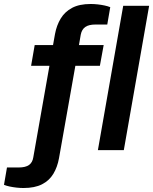

<svg xmlns="http://www.w3.org/2000/svg" viewBox="-101 -753 768 963"><path d="M17 190Q0 190 -18 188Q-36 186 -52.5 182.5Q-69 179 -81 174L-66 87H-7Q27 87 44.5 74.5Q62 62 66 36L147 -423H55L73 -527H165L175 -583Q183 -626 203.5 -660Q224 -694 260.5 -713.5Q297 -733 354 -733Q371 -733 389 -731Q407 -729 423.5 -725.5Q440 -722 452 -717L437 -630H378Q344 -630 326.5 -617.5Q309 -605 304 -579L295 -527H419L400 -423H277L195 40Q187 85 166.5 119Q146 153 109.5 171.5Q73 190 17 190ZM390 0 517 -724H647L520 0Z"/></svg>

Font: Archivo SemiExpanded SemiBold
Style: Italic
Weight: 600
Width: 6
Italic angle: -10°
Designer: Hector Gatti
Foundry: Omnibus-Type
Version: Version 2.001